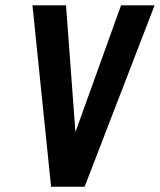

<svg xmlns="http://www.w3.org/2000/svg" viewBox="-20 -708 606 728"><path d="M173.7 0H300.9L566.1 -687.7H439L266 -207.3L230.3 -687.7H103.1Z"/></svg>

Font: Secuela ExtLt
Style: Italic
Weight: 200
Italic angle: -8°
Designer: Fernando Haro
Foundry: deFharo
Version: Version 1.704